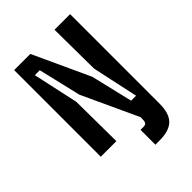

<svg xmlns="http://www.w3.org/2000/svg" viewBox="-249 -813 1097 1097"><g transform="rotate(-45 300.0 -264.0)"><path d="M526 -700V0H394.2L238 -337.8L177 -596H137L197 -321L200 0H74V-700H204.6L362.6 -357.4L423 -104H463L403 -382.6L400 -700ZM343.2 52H367Q382.2 52 388.2 44.2Q394.2 36.4 394.2 18V0L464.2 -16L526 0V22.4Q526 101.8 490.5 136.9Q455 172 376.2 172H343.2Z"/></g></svg>

Font: Fliege Mono Thin
Style: Regular
Weight: 100
Version: Version 0.020;Glyphs 3.3 (3306)